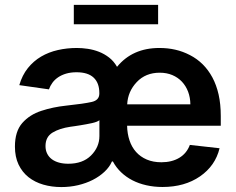

<svg xmlns="http://www.w3.org/2000/svg" viewBox="-20 -747 957 778"><path d="M70.3 -248.6Q100.5 -282.7 147.7 -297.9Q171.5 -305.8 196.2 -310.9Q220.9 -316.1 247.5 -318.9Q320.3 -326.7 351.2 -333.8Q382.5 -340.6 382.5 -367.9V-370Q382.5 -410.9 359.4 -432.5Q336.3 -454.2 290.1 -454.2Q266.7 -454.2 248 -448.7Q229.4 -443.2 215.6 -433.8Q201.7 -424.4 192.5 -411.8Q183.2 -399.1 178.3 -384.9L58.2 -402Q70 -442.5 92.9 -471.1Q115.8 -499.6 146.7 -517.8Q177.6 -535.9 214.5 -544.2Q251.4 -552.6 291.2 -552.6Q312.5 -552.6 335.6 -549.2Q358.7 -545.8 380.7 -537.3Q402.7 -528.8 421.9 -514Q441.1 -499.3 454.2 -476.2Q516.7 -552.6 625.7 -552.6Q660.2 -552.6 690.5 -545.6Q720.9 -538.7 749.6 -523.8Q778.1 -509.2 801 -486.7Q823.9 -464.1 840.4 -433.6Q856.9 -403.1 865.8 -364Q874.6 -324.9 874.6 -277V-237.6H495Q495.7 -205.3 504.8 -178.1Q513.8 -150.9 531.4 -131.2Q549 -111.5 574.8 -100.5Q600.5 -89.5 634.2 -89.5Q676.1 -89.5 706.3 -107.4Q736.5 -125.4 749.3 -159.8L869.7 -146.3Q852.6 -75.3 790.5 -32.3Q728.3 10.7 638.5 10.7Q604 10.7 573.2 3.7Q542.3 -3.2 516.5 -16.5Q490.8 -29.8 470.7 -49Q450.6 -68.2 437.5 -92.7H433.6Q423.7 -70 403.4 -51Q383.2 -32 356 -18.1Q328.8 -4.3 296.2 3.4Q263.5 11 228.7 11Q189.6 11 155.4 1.1Q121.1 -8.9 95.5 -29.1Q70 -49.4 55.2 -80.3Q40.5 -111.2 40.5 -153.1Q40.5 -214.5 70.3 -248.6ZM256.4 -83.5Q315.3 -83.5 348.7 -116.8Q382.8 -150.9 382.8 -195.7V-259.9Q375 -253.2 353 -248.2Q342 -245.7 330.1 -243.6Q318.2 -241.5 306.5 -239.5Q294.7 -237.6 284.1 -236Q273.4 -234.4 264.9 -233.3Q243.3 -230.1 225.7 -224.4Q208.1 -218.8 193.2 -209.9Q164.4 -192.5 164.4 -155.2Q164.4 -137.8 171.2 -124.3Q177.9 -110.8 190.2 -101.7Q202.4 -92.7 219.3 -88.1Q236.2 -83.5 256.4 -83.5ZM495.4 -324.2H751.4Q751.1 -351.9 742.2 -375.4Q733.3 -398.8 717.2 -416Q701 -433.2 678.3 -442.8Q655.5 -452.4 627.1 -452.4Q570 -452.4 534.1 -414.4Q497.9 -376.1 495.4 -324.2ZM279.1 -727.3H620.7V-648.8H279.1Z"/></svg>

Font: Inter P Semi Bold
Style: Regular
Weight: 600
Designer: Rasmus Andersson
Foundry: rsms
Version: Version 3.018;git-588b23468